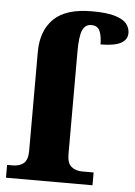

<svg xmlns="http://www.w3.org/2000/svg" viewBox="-54 -810 598 851"><g transform="rotate(5 245.0 -384.0)"><path d="M5 0V-57H31Q60 -57 78.5 -72Q97 -87 97 -128V-567Q97 -662 151 -715Q205 -768 320 -768Q390 -768 426.5 -756Q463 -744 476.5 -725.5Q490 -707 490 -686Q490 -656 461 -640.5Q432 -625 371 -625Q371 -660 361.5 -683.5Q352 -707 323 -707Q296 -707 284 -680Q272 -653 272 -585V-128Q272 -88 291 -72.5Q310 -57 339 -57H390V0Z"/></g></svg>

Font: Noto Serif ExtraBold
Style: Regular
Weight: 800
Designer: Monotype Design Team
Foundry: Monotype Imaging Inc.
Version: Version 2.014